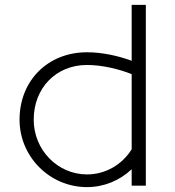

<svg xmlns="http://www.w3.org/2000/svg" viewBox="-20 -760 718 786"><path d="M519 -148.7C480.2 -86.8 413.3 -46 336 -46C216 -46 118 -146 118 -270C118 -399.9 209.6 -494 336 -494C398.6 -494 468 -477 519 -456.5ZM577 0V-740H519V-511.1C463.6 -531.8 397.8 -546 336 -546C175.9 -546 60 -430.1 60 -270C60 -118 184 6 336 6C406.7 6 470.8 -21.7 519 -67.2V0Z"/></svg>

Font: Resamitz
Style: Regular
Weight: 500
Designer: gluk
Foundry: gluk
Version: Version 0.047